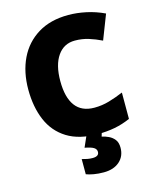

<svg xmlns="http://www.w3.org/2000/svg" viewBox="-138 -816 925 1148"><g transform="rotate(-15 324.5 -242.0)"><path d="M395 -566Q327 -566 288 -510Q249 -454 249 -354Q249 -253 288 -200.5Q327 -148 406 -148Q453 -148 497.5 -161Q542 -174 587 -193V-30Q540 -9 490.5 0.5Q441 10 385 10Q269 10 195 -36Q121 -82 86 -164.5Q51 -247 51 -355Q51 -463 91 -546Q131 -629 208.5 -676.5Q286 -724 397 -724Q449 -724 506 -712Q563 -700 618 -674L559 -522Q520 -541 480 -553.5Q440 -566 395 -566ZM494 123Q494 176 457.5 208Q421 240 360 240Q326 240 298 235Q270 230 252 223V129Q269 134 285 137Q301 140 317 140Q357 140 357 112Q357 95 340.5 85Q324 75 286 68L316 0H411L402 30Q422 34 443.5 44Q465 54 479.5 72.5Q494 91 494 123Z"/></g></svg>

Font: Noto Sans Telugu Black
Style: Regular
Weight: 900
Designer: Jelle Bosma - Monotype Design Team
Foundry: Monotype Imaging Inc.
Version: Version 2.005; ttfautohint (v1.8.4.7-5d5b)